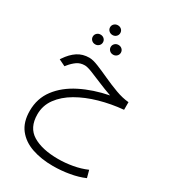

<svg xmlns="http://www.w3.org/2000/svg" viewBox="-236 -795 1126 1255"><g transform="rotate(30 327.0 -167.5)"><path d="M237.8 -635.3Q237.8 -650.9 249 -661.4Q260.3 -671.9 276.4 -671.9Q293 -671.9 304 -661.4Q314.9 -650.9 314.9 -635.3Q314.9 -620.1 304 -609.4Q293 -598.6 276.4 -598.6Q260.3 -598.6 249 -609.4Q237.8 -620.1 237.8 -635.3ZM305.7 -525.9Q305.7 -541 316.7 -551.8Q327.6 -562.5 344.2 -562.5Q360.4 -562.5 371.3 -552Q382.3 -541.5 382.3 -525.9Q382.3 -510.7 371.3 -500Q360.4 -489.3 344.2 -489.3Q327.6 -489.3 316.7 -500Q305.7 -510.7 305.7 -525.9ZM170.4 -525.9Q170.4 -541 181.4 -551.8Q192.4 -562.5 209 -562.5Q225.1 -562.5 236.1 -552Q247.1 -541.5 247.1 -525.9Q247.1 -510.7 236.1 -500Q225.1 -489.3 209 -489.3Q192.4 -489.3 181.4 -500Q170.4 -510.7 170.4 -525.9ZM586.9 -271V-213.4Q494.6 -205.1 409.2 -180.9Q323.7 -156.7 256.3 -117.7Q189 -78.6 149.9 -25.1Q110.8 28.3 110.8 95.2Q110.8 195.3 181.6 238Q252.4 280.8 374 280.8Q426.3 280.8 481.7 271Q537.1 261.2 585.4 240.2L600.1 294.9Q552.2 315.9 490.7 326.7Q429.2 337.4 366.7 337.4Q278.3 337.4 208 313.2Q137.7 289.1 96.9 236.8Q56.2 184.6 56.2 100.1Q56.2 6.3 109.1 -63.7Q162.1 -133.8 253.7 -179.9Q345.2 -226.1 460.9 -249Q410.2 -266.6 362.1 -287.1Q314 -307.6 276.6 -322.3Q239.3 -336.9 220.7 -336.9Q186 -336.9 161.4 -319.3Q136.7 -301.8 115.7 -275.9L106.9 -265.1L57.6 -289.1L63.5 -297.9Q95.2 -345.2 133.3 -370.1Q171.4 -395 221.2 -395Q248 -395 290.8 -377.7Q333.5 -360.4 384.3 -336.9Q435.1 -313.5 487.5 -294.2Q540 -274.9 586.9 -271Z"/></g></svg>

Font: Vazirmatn RD UI ExtraLight
Style: Regular
Weight: 200
Designer: Saber Rastikerdar
Foundry: Saber Rastikerdar
Version: Version 33.003